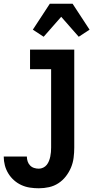

<svg xmlns="http://www.w3.org/2000/svg" viewBox="-23 -786 543 1029"><path d="M185 223Q161 223 137.5 219.5Q114 216 92 206Q70 196 52 180Q34 164 21.5 143.5Q9 123 3 100Q-3 77 -3 53H121Q121 66 125 78.5Q129 91 138 100.5Q147 110 159.5 114Q172 118 185 118Q197 118 208.5 112.5Q220 107 227.5 97.5Q235 88 239.5 76.5Q244 65 246.5 53Q249 41 250 29Q251 17 251 5V-415H138V-520H375V5Q375 32 371.5 59.5Q368 87 357.5 112Q347 137 330 159Q313 181 290 196Q267 211 240 217Q213 223 185 223ZM399 -589 305 -696 211 -589 153 -627 244 -766H366L457 -627Z"/></svg>

Font: Iosevka Term Curly Extrabold
Style: Regular
Weight: 800
Designer: Belleve Invis
Foundry: Belleve Invis
Version: Version 32.3.0